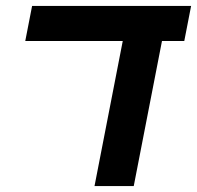

<svg xmlns="http://www.w3.org/2000/svg" viewBox="-20 -626 663 646"><path d="M525 -488 430 0H298L393 -488H65L88 -606H623L600 -488Z"/></svg>

Font: Libra Sans
Style: Bold Italic
Weight: 700
Italic angle: -12°
Foundry: Context Ltd
Version: Version 1.002